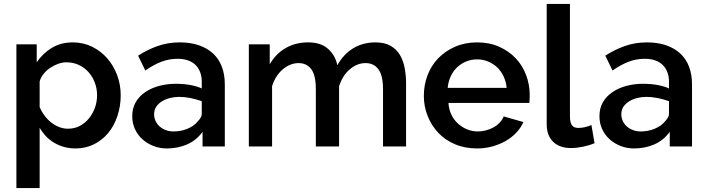

<svg xmlns="http://www.w3.org/2000/svg" viewBox="-20 -750 3622 983"><path d="M367 10Q336 10 308.5 2.5Q281 -5 257.5 -19Q234 -33 215.5 -52.5Q197 -72 183 -96V213H64V-523H168V-431Q199 -477 245.5 -505Q292 -533 352 -533Q406 -533 451 -511Q496 -489 528.5 -452Q561 -415 579.5 -366Q598 -317 598 -262Q598 -206 581 -155.5Q564 -105 533.5 -68.5Q503 -32 460.5 -11Q418 10 367 10ZM328 -91Q362 -91 389 -105.5Q416 -120 435.5 -144Q455 -168 466 -198.5Q477 -229 477 -263Q477 -297 465 -328Q453 -359 432 -382Q411 -405 382.5 -418Q354 -431 320 -431Q300 -431 278.5 -423.5Q257 -416 237.5 -403Q218 -390 203.5 -372Q189 -354 183 -333V-202Q193 -178 208.5 -157.5Q224 -137 242.5 -122.5Q261 -108 283 -99.5Q305 -91 328 -91Z M1017 0V-75Q985 -31 937.5 -10.5Q890 10 834 10Q797 10 764.5 -3Q732 -16 708 -38Q684 -60 670.5 -90Q657 -120 657 -155Q657 -196 675 -227Q693 -258 724.5 -279Q756 -300 796 -310.5Q836 -321 879 -321Q924 -321 958.5 -314Q993 -307 1013 -297V-332Q1013 -359 1004.5 -381Q996 -403 980.5 -418Q965 -433 942 -441Q919 -449 889 -449Q846 -449 806.5 -434Q767 -419 724 -389L687 -465Q735 -496 787.5 -514.5Q840 -533 900 -533Q956 -533 999 -518Q1042 -503 1071.5 -475.5Q1101 -448 1116 -408Q1131 -368 1131 -318V0ZM992 -128Q1001 -137 1007 -147Q1013 -157 1013 -166V-232Q985 -242 955 -248Q925 -254 898 -254Q874 -254 851.5 -248.5Q829 -243 810.5 -232Q792 -221 780.5 -204.5Q769 -188 769 -165Q769 -146 777 -129.5Q785 -113 798.5 -101.5Q812 -90 830 -83.5Q848 -77 868 -77Q885 -77 902.5 -80Q920 -83 936.5 -89.5Q953 -96 967.5 -105.5Q982 -115 992 -128Z M2059 0H1941V-293Q1941 -363 1917.5 -395Q1894 -427 1852 -427Q1829 -427 1808.5 -418.5Q1788 -410 1769.5 -394Q1751 -378 1737.5 -356Q1724 -334 1716 -308V0H1597V-293Q1597 -364 1574 -395.5Q1551 -427 1508 -427Q1487 -427 1466 -418.5Q1445 -410 1427 -394.5Q1409 -379 1395 -357Q1381 -335 1373 -309V0H1254V-523H1361V-421Q1392 -475 1442.5 -504Q1493 -533 1558 -533Q1623 -533 1660 -499.5Q1697 -466 1707 -416Q1740 -474 1789.5 -503.5Q1839 -533 1902 -533Q1950 -533 1980.5 -515Q2011 -497 2028 -468Q2045 -439 2052 -401Q2059 -363 2059 -323Z M2423 10Q2360 10 2309.5 -11.5Q2259 -33 2224 -70Q2189 -107 2169.5 -156Q2150 -205 2150 -259Q2150 -315 2169 -365Q2188 -415 2224 -452Q2260 -489 2310.5 -511Q2361 -533 2423 -533Q2486 -533 2536 -510.5Q2586 -488 2620.5 -451.5Q2655 -415 2673.5 -366Q2692 -317 2692 -264Q2692 -252 2691.5 -241Q2691 -230 2690 -223H2276Q2278 -190 2291 -163Q2304 -136 2325 -117Q2346 -98 2372 -87.5Q2398 -77 2426 -77Q2447 -77 2468 -82.5Q2489 -88 2507 -98Q2525 -108 2538.5 -122.5Q2552 -137 2559 -154L2660 -125Q2647 -96 2623.5 -71Q2600 -46 2569.5 -28.5Q2539 -11 2501.5 -0.5Q2464 10 2423 10ZM2574 -300Q2571 -332 2558 -359.5Q2545 -387 2524.5 -406Q2504 -425 2478 -435.5Q2452 -446 2423 -446Q2392 -446 2366 -435Q2340 -424 2320 -405Q2300 -386 2287.5 -359Q2275 -332 2272 -300Z M2779 -730H2898V-157Q2898 -137 2901 -125Q2904 -113 2910 -106.5Q2916 -100 2924 -97.5Q2932 -95 2941 -95Q2959 -95 2977 -99.5Q2995 -104 3008 -110L3024 -17Q2999 -6 2965.5 1Q2932 8 2904 8Q2845 8 2812 -24Q2779 -56 2779 -114Z M3409 0V-75Q3377 -31 3329.5 -10.5Q3282 10 3226 10Q3189 10 3156.5 -3Q3124 -16 3100 -38Q3076 -60 3062.5 -90Q3049 -120 3049 -155Q3049 -196 3067 -227Q3085 -258 3116.5 -279Q3148 -300 3188 -310.5Q3228 -321 3271 -321Q3316 -321 3350.5 -314Q3385 -307 3405 -297V-332Q3405 -359 3396.5 -381Q3388 -403 3372.5 -418Q3357 -433 3334 -441Q3311 -449 3281 -449Q3238 -449 3198.5 -434Q3159 -419 3116 -389L3079 -465Q3127 -496 3179.5 -514.5Q3232 -533 3292 -533Q3348 -533 3391 -518Q3434 -503 3463.5 -475.5Q3493 -448 3508 -408Q3523 -368 3523 -318V0ZM3384 -128Q3393 -137 3399 -147Q3405 -157 3405 -166V-232Q3377 -242 3347 -248Q3317 -254 3290 -254Q3266 -254 3243.5 -248.5Q3221 -243 3202.5 -232Q3184 -221 3172.5 -204.5Q3161 -188 3161 -165Q3161 -146 3169 -129.5Q3177 -113 3190.5 -101.5Q3204 -90 3222 -83.5Q3240 -77 3260 -77Q3277 -77 3294.5 -80Q3312 -83 3328.5 -89.5Q3345 -96 3359.5 -105.5Q3374 -115 3384 -128Z"/></svg>

Font: Rising Sun SemiBold
Style: Regular
Weight: 600
Designer: Matt McInerney, Pablo Impallari, Rodrigo Fuenzalida (Raleway font), Stephen Hutchings (Greek), Cristiano Sobral (main ch
Foundry: The Rising Sun Project Authors
Version: Version 4.327; ttfautohint (v1.8.4.7-5d5b-dirty)